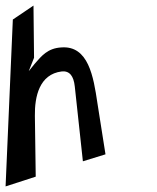

<svg xmlns="http://www.w3.org/2000/svg" viewBox="-35 -713 562 688"><path d="M-15 -45 93 -80 90 -298C89 -367 106 -447 186 -457C214 -460 229 -441 233 -403L262 -135L343 -160L314 -344C300 -438 282 -551 184 -543C136 -540 114 -513 89 -484L68 -458L87 -506L85 -693L11 -643Z"/></svg>

Font: Charger Slice
Style: Regular
Weight: 400
Designer: Jasper
Foundry: Cannot Into Space Fonts
Version: Version 1.1